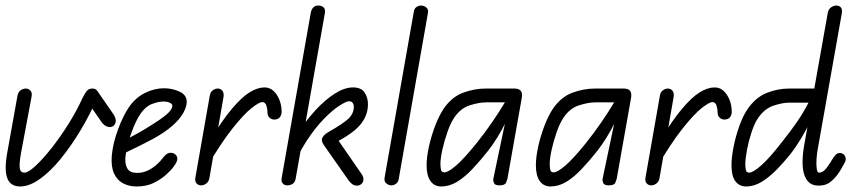

<svg xmlns="http://www.w3.org/2000/svg" viewBox="-20 -670 3120 694"><path d="M53 4Q18 4 6.5 -25.5Q-5 -55 6 -117L43 -323Q45 -337 54.5 -343.5Q64 -350 73 -350Q83 -350 90 -342.5Q97 -335 94 -320L56 -117Q49 -77 51.5 -61.5Q54 -46 68 -46Q82 -46 108 -70Q134 -94 165 -133Q196 -172 226 -219.5Q256 -267 278 -315Q286 -332 293.5 -341Q301 -350 314 -350Q322 -350 326.5 -346.5Q331 -343 332 -341L334 -322Q307 -259 272 -200.5Q237 -142 199.5 -96Q162 -50 124 -23Q86 4 53 4ZM390 -215Q381 -208 368.5 -212Q356 -216 347 -229L295 -304L332 -341L388 -260Q398 -246 398.5 -234.5Q399 -223 390 -215Z M474 4Q446 4 424.5 -7.5Q403 -19 392 -43.5Q381 -68 384 -107Q388 -152 406.5 -202Q425 -252 447 -284Q470 -317 504 -334Q538 -351 573 -351Q602 -351 628.5 -339Q655 -327 655 -302Q655 -284 642 -261Q629 -238 602 -214.5Q575 -191 533 -168Q514 -158 488.5 -145Q463 -132 441.5 -122Q420 -112 412 -108L422 -158Q433 -164 448 -172Q463 -180 481 -190Q499 -200 518 -212Q565 -241 584 -258Q603 -275 603 -288Q603 -294 594 -298.5Q585 -303 571 -303Q552 -303 529 -294Q506 -285 488 -259Q474 -238 462 -208.5Q450 -179 442.5 -149.5Q435 -120 433 -98Q432 -73 441.5 -59Q451 -45 475 -45Q498 -45 517 -55Q536 -65 549 -77.5Q562 -90 567 -97Q581 -116 592.5 -117.5Q604 -119 612 -113Q620 -108 621 -97Q622 -86 605 -64Q600 -57 582.5 -40.5Q565 -24 538 -10Q511 4 474 4Z M974 -238Q963 -237 955 -244Q947 -251 947 -261Q947 -275 943 -288Q939 -301 928 -301Q917 -301 889.5 -279.5Q862 -258 819.5 -204.5Q777 -151 721 -55L738 -161Q783 -235 818.5 -277Q854 -319 882.5 -336.5Q911 -354 936 -354Q955 -354 968.5 -341.5Q982 -329 990 -309Q998 -289 998 -265Q998 -256 992.5 -247.5Q987 -239 974 -238ZM707 0Q697 0 690.5 -7Q684 -14 686 -27L738 -323Q740 -337 749 -343.5Q758 -350 767 -350Q777 -350 783.5 -342.5Q790 -335 788 -320L737 -27Q735 -14 726 -7Q717 0 707 0Z M1018 0Q1008 0 1002 -7Q996 -14 998 -26L1103 -622Q1105 -635 1112 -642.5Q1119 -650 1130 -650Q1142 -650 1149.5 -643.5Q1157 -637 1154 -621L1049 -26Q1047 -12 1038.5 -6Q1030 0 1018 0ZM1270 1Q1260 1 1252.5 -5Q1245 -11 1240 -18L1151 -145Q1139 -162 1146 -173.5Q1153 -185 1166 -192Q1222 -224 1240.5 -242Q1259 -260 1259 -285Q1259 -292 1255 -298Q1251 -304 1241 -304Q1232 -304 1207.5 -288.5Q1183 -273 1151 -240.5Q1119 -208 1086.5 -158Q1054 -108 1030 -39L1056 -188Q1088 -237 1122.5 -274Q1157 -311 1191.5 -332.5Q1226 -354 1256 -354Q1286 -354 1298 -335.5Q1310 -317 1310 -293Q1310 -256 1286.5 -224.5Q1263 -193 1204 -161L1287 -41Q1296 -28 1293 -16Q1291 -8 1284.5 -3.5Q1278 1 1270 1Z M1395 0Q1385 0 1376.5 -7Q1368 -14 1370 -27L1476 -629Q1478 -640 1486 -645Q1494 -650 1502 -650Q1513 -650 1521 -643Q1529 -636 1527 -624L1421 -22Q1419 -11 1411 -5.5Q1403 0 1395 0Z M1575 4Q1550 4 1536 -15.5Q1522 -35 1522 -73Q1522 -102 1530.5 -140.5Q1539 -179 1553 -215.5Q1567 -252 1583 -276Q1612 -319 1653 -334.5Q1694 -350 1737 -350H1825V-300H1737Q1712 -300 1678.5 -289.5Q1645 -279 1622 -245Q1609 -226 1597.5 -193.5Q1586 -161 1579 -129Q1572 -97 1572 -78Q1572 -66 1574 -56.5Q1576 -47 1586 -47Q1600 -47 1628.5 -71.5Q1657 -96 1703 -153Q1734 -192 1759 -228.5Q1784 -265 1805 -300H1836Q1827 -268 1811 -234.5Q1795 -201 1777.5 -173Q1760 -145 1745 -126Q1715 -88 1687 -58.5Q1659 -29 1631.5 -12.5Q1604 4 1575 4ZM1785 0Q1769 0 1765.5 -8.5Q1762 -17 1763 -23L1805 -223V-350H1839Q1856 -350 1862.5 -341.5Q1869 -333 1866 -316L1814 -23Q1813 -19 1809 -9.5Q1805 0 1785 0Z M1970 4Q1945 4 1931 -15.5Q1917 -35 1917 -73Q1917 -102 1925.5 -140.5Q1934 -179 1948 -215.5Q1962 -252 1978 -276Q2007 -319 2048 -334.5Q2089 -350 2132 -350H2220V-300H2132Q2107 -300 2073.5 -289.5Q2040 -279 2017 -245Q2004 -226 1992.5 -193.5Q1981 -161 1974 -129Q1967 -97 1967 -78Q1967 -66 1969 -56.5Q1971 -47 1981 -47Q1995 -47 2023.5 -71.5Q2052 -96 2098 -153Q2129 -192 2154 -228.5Q2179 -265 2200 -300H2231Q2222 -268 2206 -234.5Q2190 -201 2172.5 -173Q2155 -145 2140 -126Q2110 -88 2082 -58.5Q2054 -29 2026.5 -12.5Q1999 4 1970 4ZM2180 0Q2164 0 2160.5 -8.5Q2157 -17 2158 -23L2200 -223V-350H2234Q2251 -350 2257.5 -341.5Q2264 -333 2261 -316L2209 -23Q2208 -19 2204 -9.5Q2200 0 2180 0Z M2601 -238Q2590 -237 2582 -244Q2574 -251 2574 -261Q2574 -275 2570 -288Q2566 -301 2555 -301Q2544 -301 2516.5 -279.5Q2489 -258 2446.5 -204.5Q2404 -151 2348 -55L2365 -161Q2410 -235 2445.5 -277Q2481 -319 2509.5 -336.5Q2538 -354 2563 -354Q2582 -354 2595.5 -341.5Q2609 -329 2617 -309Q2625 -289 2625 -265Q2625 -256 2619.5 -247.5Q2614 -239 2601 -238ZM2334 0Q2324 0 2317.5 -7Q2311 -14 2313 -27L2365 -323Q2367 -337 2376 -343.5Q2385 -350 2394 -350Q2404 -350 2410.5 -342.5Q2417 -335 2415 -320L2364 -27Q2362 -14 2353 -7Q2344 0 2334 0Z M2927 0Q2905 -4 2893.5 -24Q2882 -44 2881 -76Q2880 -108 2887 -146L2972 -623Q2974 -636 2983.5 -643Q2993 -650 3003 -650Q3013 -650 3019 -643.5Q3025 -637 3023 -623L2936 -132Q2933 -117 2931.5 -96.5Q2930 -76 2932 -61Q2934 -46 2940 -46Q2951 -46 2960 -54.5Q2969 -63 2981 -82L2987 -92Q2995 -105 3001 -111Q3007 -117 3016 -117Q3024 -117 3030.5 -111Q3037 -105 3037 -94Q3037 -88 3030 -76Q3023 -64 3015 -50Q2999 -25 2979 -10.5Q2959 4 2927 0ZM2677 4Q2652 4 2638 -15Q2624 -34 2624 -72Q2624 -101 2631.5 -139Q2639 -177 2652 -213.5Q2665 -250 2681 -274Q2710 -317 2750 -333.5Q2790 -350 2833 -350H2939L2927 -299H2833Q2808 -299 2775.5 -288Q2743 -277 2720 -243Q2707 -224 2696.5 -192Q2686 -160 2680 -128Q2674 -96 2674 -77Q2674 -65 2676 -55.5Q2678 -46 2688 -46Q2702 -46 2732.5 -73Q2763 -100 2809 -160Q2838 -196 2861 -229.5Q2884 -263 2903 -300H2940Q2927 -268 2911 -235Q2895 -202 2876.5 -171Q2858 -140 2837 -113Q2813 -83 2787 -56.5Q2761 -30 2733.5 -13Q2706 4 2677 4Z"/></svg>

Font: Edu QLD Beginners
Style: Regular
Weight: 400
Designer: Tina and Corey Anderson
Foundry: Google for Education
Version: Version 1.001